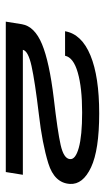

<svg xmlns="http://www.w3.org/2000/svg" viewBox="122 -844 346 630"><g transform="rotate(90 295.0 -529.0)"><path d="M51 -375 59.5 -428Q66.5 -469.5 124.8 -493.8Q183 -518 303 -532.5Q411.5 -545 455.8 -555Q500 -565 502 -585Q504.5 -603.5 465 -614.5Q425.5 -625.5 349 -625.5Q268 -625.5 218.2 -611.2Q168.5 -597 163 -569.5H82.5Q92 -624 161.8 -652.8Q231.5 -681.5 352 -681.5Q472 -681.5 529 -654.8Q586 -628 583.5 -585.5Q580.5 -534.5 515.8 -514.5Q451 -494.5 355 -483.5Q246.5 -470.5 196.8 -459.5Q147 -448.5 143.5 -431H553.5L544.5 -375Z"/></g></svg>

Font: Anybody UltraExpanded SemiBold
Style: Italic
Weight: 600
Width: 9
Italic angle: -10°
Designer: Tyler Finck
Foundry: Etcetera Type Company
Version: Version 1.010; ttfautohint (v1.8.3) -l 8 -r 50 -G 200 -x 14 